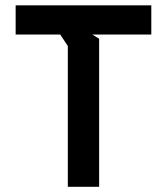

<svg xmlns="http://www.w3.org/2000/svg" viewBox="-20 -716 640 736"><path d="M40 -695.5V-583.5H211L240 -539.5V0H360V-567.5L334 -583.5H560V-695.5Z"/></svg>

Font: Kode
Style: Regular
Weight: 400
Monospace: yes
Designer: Isa Ozler
Foundry: Kadena LLC
Version: Version 1.000;gftools[0.9.28]